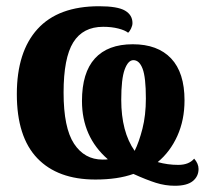

<svg xmlns="http://www.w3.org/2000/svg" viewBox="-20 -566 673 616"><path d="M408 -8Q358 10 286 10Q165 10 99.5 -58.5Q34 -127 34 -264Q34 -400 100.5 -473Q167 -546 298 -546Q357 -546 381 -532Q405 -518 405 -492Q405 -484 400.5 -474.5Q396 -465 391 -461Q381 -469 359.5 -474.5Q338 -480 311 -480Q246 -480 215 -430Q184 -380 184 -269Q184 -156 217.5 -105Q251 -54 309 -54Q323 -54 326 -55Q243 -127 243 -242Q243 -333 284.5 -378.5Q326 -424 406 -424Q486 -424 529 -378.5Q572 -333 572 -244Q572 -181 549 -130Q526 -79 486 -46Q518 -37 552 -37Q586 -37 603 -57Q617 -41 617 -24Q617 0 598.5 15Q580 30 541 30Q510 30 480 20.5Q450 11 408 -8ZM448 -250Q448 -318 437.5 -345.5Q427 -373 408 -373Q391 -373 380 -343Q369 -313 369 -246Q369 -143 412 -82Q426 -110 437 -153Q448 -196 448 -250Z"/></svg>

Font: Noto Serif CondBlack
Style: Regular
Weight: 900
Width: 3
Designer: Monotype Design Team
Foundry: Monotype Imaging Inc.
Version: Version 1.001